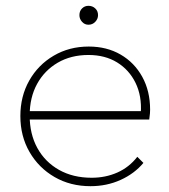

<svg xmlns="http://www.w3.org/2000/svg" viewBox="-20 -630 582 660"><path d="M291 10Q222 10 167.5 -21.5Q113 -53 81.5 -107.5Q50 -162 50 -231Q50 -299 80.5 -353Q111 -407 164.5 -438.5Q218 -470 285 -470Q347 -470 394.5 -442.5Q442 -415 469 -366Q496 -317 496 -253Q496 -249 495.5 -240.5Q495 -232 493 -219H72V-248H473L464 -241Q468 -300 446 -345Q424 -390 382.5 -415.5Q341 -441 284 -441Q224 -441 178.5 -414.5Q133 -388 107.5 -341.5Q82 -295 82 -233Q82 -169 108.5 -121Q135 -73 183 -46Q231 -19 295 -19Q343 -19 383.5 -37Q424 -55 452 -91L473 -70Q442 -33 394.5 -11.5Q347 10 291 10ZM284 -545Q271 -545 262 -555Q253 -565 253 -578Q253 -592 262 -601Q271 -610 284 -610Q298 -610 307.5 -601Q317 -592 317 -578Q317 -565 307.5 -555Q298 -545 284 -545Z"/></svg>

Font: Outfit Thin Thin
Style: Regular
Weight: 250
Version: Version 1.100;gftools[0.9.27]